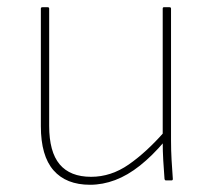

<svg xmlns="http://www.w3.org/2000/svg" viewBox="-20 -499 586 531"><path d="M229 12Q163 12 128 -28Q93 -68 93 -150V-475Q93 -479 97 -479H112Q116 -479 116 -475V-151Q116 -79 145 -44.5Q174 -10 232 -10Q287 -10 336 -44Q385 -78 435 -135V-108Q401 -68 367 -41Q333 -14 298.5 -1Q264 12 229 12ZM439 0Q436 0 435 -4Q433 -30 431.5 -55.5Q430 -81 430 -108V-120V-475Q430 -479 433 -479H449Q453 -479 453 -475V-111Q453 -83 454.5 -57Q456 -31 458 -4Q458 0 454 0Z"/></svg>

Font: Sofia Sans Thin
Style: Regular
Weight: 250
Designer: Botio Nikoltchev, Ani Petrova
Foundry: lettersoup
Version: Version 4.101